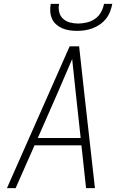

<svg xmlns="http://www.w3.org/2000/svg" viewBox="-20 -975 640 995"><path d="M16 0 341 -735H390L417 -490L472 0H426L402 -222H159L61 0ZM176 -260H398L373 -490Q368 -535 363.5 -579.5Q359 -624 354 -669Q335 -624 315.5 -579.5Q296 -535 277 -490ZM379 -815Q359 -815 339.5 -818Q320 -821 302.5 -828.5Q285 -836 271 -848.5Q257 -861 249.5 -878Q242 -895 240.5 -915Q239 -935 243 -955H286Q282 -933 287 -912Q292 -891 307 -877.5Q322 -864 342.5 -858.5Q363 -853 385 -853Q407 -853 430 -858.5Q453 -864 472.5 -877.5Q492 -891 503.5 -912Q515 -933 519 -955H562Q558 -935 550.5 -915Q543 -895 529.5 -878Q516 -861 498 -848.5Q480 -836 460 -828.5Q440 -821 419.5 -818Q399 -815 379 -815Z"/></svg>

Font: Iosevka SS04 XLt Ex
Style: Italic
Weight: 200
Width: 7
Italic angle: -9°
Monospace: yes
Designer: Belleve Invis
Foundry: Belleve Invis
Version: Version 19.0.0; ttfautohint (v1.8.4)